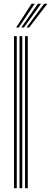

<svg xmlns="http://www.w3.org/2000/svg" viewBox="-20 -990 269 1010"><path d="M111.7 0V-800H126.2V0ZM53.7 0V-800H68.2V0ZM82.7 0V-800H97.2V0ZM64.7 -845 146.1 -970.2H163L78.5 -845ZM119.1 -845 212.1 -970.2H229L133.2 -845ZM91.8 -845 179.1 -970.2H196L105.8 -845Z"/></svg>

Font: Big Shoulders Inline Thin
Style: Regular
Weight: 100
Designer: Patric King
Foundry: XO Type Co
Version: Version 2.002